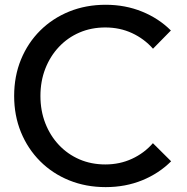

<svg xmlns="http://www.w3.org/2000/svg" viewBox="-20 -767 782 802"><path d="M694.8 -93.3Q644 -42.5 574 -13.9Q503.9 14.6 421.4 14.6Q338.9 14.6 269 -13.7Q199.2 -42 147.7 -93.5Q96.2 -145 67.6 -214.6Q39.1 -284.2 39.1 -366.2Q39.1 -448.7 67.6 -518.3Q96.2 -587.9 147.7 -639.2Q199.2 -690.4 269 -718.8Q338.9 -747.1 421.4 -747.1Q503.4 -747.1 573.5 -718.5Q643.6 -689.9 693.8 -639.6L619.1 -563.5Q582.5 -605 531.5 -628.7Q480.5 -652.3 419.9 -652.3Q361.3 -652.3 312 -631.1Q262.7 -609.9 226.1 -571Q189.5 -532.2 169.2 -480Q148.9 -427.7 148.9 -366.2Q148.9 -304.7 169.2 -252.4Q189.5 -200.2 226.1 -161.4Q262.7 -122.6 312 -101.3Q361.3 -80.1 419.9 -80.1Q480.5 -80.1 531.5 -103.8Q582.5 -127.4 618.7 -168.9Z"/></svg>

Font: Kumbh Sans Medium
Style: Regular
Weight: 500
Version: Version 1.005